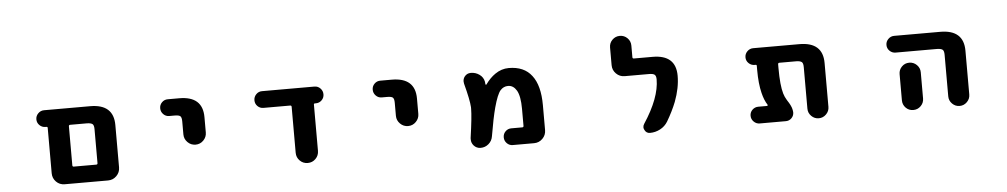

<svg xmlns="http://www.w3.org/2000/svg" viewBox="-39 -1042 7078 1350"><g transform="rotate(-5 3500.0 -367.5)"><path d="M374 -17.6Q337.9 -17.6 313.5 -42.5Q289.1 -67.4 289.1 -102.5V-422.9Q289.1 -430.7 281.2 -430.7H274.4Q250 -430.7 232.4 -447.8Q214.8 -464.8 214.8 -489.3Q214.8 -513.7 232.4 -531.2Q250 -548.8 274.4 -548.8H599.6Q764.6 -548.8 764.6 -401.4V-102.5Q764.6 -67.4 739.7 -42.5Q714.8 -17.6 679.7 -17.6ZM606.4 -135.7Q616.2 -135.7 616.2 -145.5V-384.8Q616.2 -412.1 606.4 -420.9Q594.7 -430.7 564.5 -430.7H448.2Q438.5 -430.7 438.5 -420.9V-145.5Q438.5 -135.7 448.2 -135.7Z M1235.4 -293.9V-385.7Q1235.4 -414.1 1225.6 -422.9Q1215.8 -431.6 1185.5 -431.6H1147.5Q1123 -431.6 1106 -449.2Q1088.9 -466.8 1088.9 -491.2Q1088.9 -515.6 1106 -532.7Q1123 -549.8 1147.5 -549.8H1228.5Q1393.6 -549.8 1393.6 -402.3V-293.9Q1393.6 -261.7 1370.6 -238.3Q1347.7 -214.8 1314.9 -214.8Q1282.2 -214.8 1258.8 -238.3Q1235.4 -261.7 1235.4 -293.9Z M2010.7 -96.7V-420.9Q2010.7 -430.7 2001 -430.7H1812.5Q1788.1 -430.7 1771 -447.8Q1753.9 -464.8 1753.9 -489.3Q1753.9 -513.7 1771 -531.2Q1788.1 -548.8 1812.5 -548.8H2182.6Q2207 -548.8 2224.1 -531.2Q2241.2 -513.7 2241.2 -489.3Q2241.2 -464.8 2224.1 -447.8Q2207 -430.7 2182.6 -430.7H2175.8Q2168 -430.7 2168 -422.9V-96.7Q2168 -63.5 2145 -40.5Q2122.1 -17.6 2089.4 -17.6Q2056.6 -17.6 2033.7 -40.5Q2010.7 -63.5 2010.7 -96.7Z M2735.4 -293.9V-385.7Q2735.4 -414.1 2725.6 -422.9Q2715.8 -431.6 2685.5 -431.6H2647.5Q2623 -431.6 2606 -449.2Q2588.9 -466.8 2588.9 -491.2Q2588.9 -515.6 2606 -532.7Q2623 -549.8 2647.5 -549.8H2728.5Q2893.6 -549.8 2893.6 -402.3V-293.9Q2893.6 -261.7 2870.6 -238.3Q2847.7 -214.8 2814.9 -214.8Q2782.2 -214.8 2758.8 -238.3Q2735.4 -261.7 2735.4 -293.9Z M3536.1 -17.6Q3511.7 -17.6 3494.6 -35.2Q3477.5 -52.7 3477.5 -77.1Q3477.5 -101.6 3494.6 -118.7Q3511.7 -135.7 3536.1 -135.7H3613.3Q3623 -135.7 3623 -145.5V-265.6Q3623 -354.5 3599.6 -395.5Q3576.2 -434.6 3539.1 -434.6Q3506.8 -434.6 3484.4 -409.2Q3460.9 -381.8 3436.5 -292Q3417 -219.7 3395.5 -91.8Q3390.6 -59.6 3366.2 -38.6Q3341.8 -17.6 3309.6 -17.6Q3280.3 -17.6 3260.7 -40Q3245.1 -58.6 3245.1 -82Q3245.1 -86.9 3245.1 -91.8Q3266.6 -241.2 3266.6 -297.9Q3266.6 -303.7 3266.6 -308.6Q3263.7 -359.4 3232.4 -477.5Q3230.5 -486.3 3230.5 -493.2Q3230.5 -511.7 3241.2 -526.4Q3257.8 -548.8 3286.1 -548.8Q3320.3 -548.8 3347.2 -529.3Q3374 -509.8 3379.9 -478.5Q3380.9 -468.8 3381.8 -460Q3382.8 -457 3385.3 -456.5Q3387.7 -456.1 3388.7 -458Q3420.9 -502.9 3458 -528.3Q3502.9 -559.6 3554.7 -559.6Q3663.1 -559.6 3716.8 -488.3Q3771.5 -418 3771.5 -278.3V-102.5Q3771.5 -67.4 3746.6 -42.5Q3721.7 -17.6 3686.5 -17.6Z M4504.9 -18.6Q4479.5 -18.6 4467.8 -42Q4461.9 -51.8 4461.9 -61.5Q4461.9 -74.2 4469.7 -85.9Q4584 -259.8 4584 -389.6Q4584 -414.1 4573.2 -422.9Q4562.5 -431.6 4533.2 -431.6H4362.3Q4327.1 -431.6 4302.2 -456.5Q4277.3 -481.4 4277.3 -516.6V-641.6Q4277.3 -672.9 4299.3 -694.8Q4321.3 -716.8 4352.5 -716.8Q4383.8 -716.8 4405.8 -694.8Q4427.7 -672.9 4427.7 -641.6V-559.6Q4427.7 -549.8 4437.5 -549.8H4569.3Q4733.4 -549.8 4733.4 -402.3Q4733.4 -316.4 4697.3 -220.7Q4671.9 -156.2 4630.9 -86.9Q4611.3 -54.7 4577.1 -36.6Q4543 -18.6 4504.9 -18.6Z M5622.1 -91.8V-384.8Q5622.1 -412.1 5612.3 -420.9Q5600.6 -430.7 5571.3 -430.7H5454.1Q5444.3 -430.7 5444.3 -420.9V-393.6Q5444.3 -271.5 5461.9 -212.9Q5469.7 -187.5 5481.4 -168.9Q5481.4 -168 5486.8 -159.7Q5492.2 -151.4 5493.7 -148.9Q5495.1 -146.5 5499.5 -139.2Q5503.9 -131.8 5505.4 -128.4Q5506.8 -125 5509.8 -118.7Q5512.7 -112.3 5514.2 -107.9Q5515.6 -103.5 5517.1 -97.2Q5518.6 -90.8 5519.5 -85.4Q5520.5 -80.1 5520.5 -74.2Q5520.5 -50.8 5503.9 -34.2Q5487.3 -17.6 5463.9 -17.6H5279.3Q5254.9 -17.6 5237.3 -35.2Q5219.7 -52.7 5219.7 -77.1Q5219.7 -101.6 5237.3 -118.7Q5254.9 -135.7 5279.3 -135.7H5340.8Q5343.8 -135.7 5345.2 -138.2Q5346.7 -140.6 5345.7 -143.6Q5323.2 -177.7 5310.5 -230.5Q5293.9 -296.9 5293.9 -393.6V-422.9Q5293.9 -430.7 5287.1 -430.7H5279.3Q5254.9 -430.7 5237.3 -447.8Q5219.7 -464.8 5219.7 -489.3Q5219.7 -513.7 5237.3 -531.2Q5254.9 -548.8 5279.3 -548.8H5605.5Q5770.5 -548.8 5770.5 -401.4V-91.8Q5770.5 -61.5 5748.5 -39.6Q5726.6 -17.6 5696.3 -17.6Q5666 -17.6 5644 -39.6Q5622.1 -61.5 5622.1 -91.8Z M6616.2 -91.8V-384.8Q6616.2 -412.1 6606.4 -420.9Q6594.7 -430.7 6564.5 -430.7H6274.4Q6250 -430.7 6232.4 -447.8Q6214.8 -464.8 6214.8 -489.3Q6214.8 -513.7 6232.4 -531.2Q6250 -548.8 6274.4 -548.8H6599.6Q6764.6 -548.8 6764.6 -401.4V-91.8Q6764.6 -61.5 6742.7 -39.6Q6720.7 -17.6 6690.4 -17.6Q6660.2 -17.6 6638.2 -39.6Q6616.2 -61.5 6616.2 -91.8ZM6289.1 -92.8V-277.3Q6289.1 -307.6 6310.5 -329.6Q6332 -351.6 6363.3 -351.6Q6394.5 -351.6 6416.5 -329.6Q6438.5 -307.6 6438.5 -277.3V-92.8Q6438.5 -61.5 6416.5 -39.6Q6394.5 -17.6 6363.3 -17.6Q6332 -17.6 6310.5 -39.6Q6289.1 -61.5 6289.1 -92.8Z"/></g></svg>

Font: Rounded-X Mgen+ 1mn bold
Style: Bold
Weight: 700
Designer: [Source Han Sans]
Ryoko NISHIZUKA  (kana & ideographs); Paul D. Hunt (Latin, Greek & Cyrillic); Wenlong ZHANG  (bopomofo
Version: Version 1.059.20150602